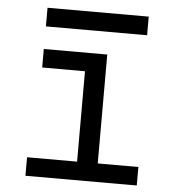

<svg xmlns="http://www.w3.org/2000/svg" viewBox="-50 -731 687 777"><g transform="rotate(5 293.0 -342.5)"><path d="M82 0V-75.2H285.2V-442.4H111.3V-517.6H369.1V-75.2H534.2V0ZM111.8 -609.4V-685.1H522.9V-609.4Z"/></g></svg>

Font: Cascadia Mono SemiLight
Style: Regular
Weight: 350
Monospace: yes
Designer: Aaron Bell
Foundry: Saja Typeworks
Version: Version 2404.023; ttfautohint (v1.8.4)